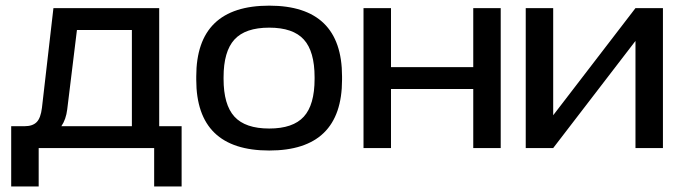

<svg xmlns="http://www.w3.org/2000/svg" viewBox="-20 -529 2433 686"><path d="M67.9 -78.1Q96.7 -78.1 111.1 -92.8Q125.5 -107.4 129.9 -144L170.9 -500H548.8V-78.1H628.9V137.2H530.8V0H118.2V137.2H20V-78.1ZM199.2 -78.1H451.2V-421.9H254.9L220.2 -138.2Q215.8 -102.1 199.2 -78.1Z M681.2 -255.9Q681.2 -508.8 941.9 -508.8Q1202.1 -508.8 1202.1 -255.9V-244.1Q1202.1 8.8 941.9 8.8Q681.2 8.8 681.2 -244.1ZM778.8 -247.1Q778.8 -154.8 817.6 -112.3Q856.4 -69.8 941.9 -69.8Q1026.9 -69.8 1065.4 -112.1Q1104 -154.3 1104 -247.1V-252.9Q1104 -345.7 1065.4 -387.9Q1026.9 -430.2 941.9 -430.2Q856.4 -430.2 817.6 -387.7Q778.8 -345.2 778.8 -252.9Z M1278.8 0V-500H1377V-289.1H1670.9V-500H1769V0H1670.9V-210.9H1377V0Z M1858.4 0V-500H1956.5V-117.2L2250.5 -500H2348.6V0H2250.5V-382.8L1956.5 0Z"/></svg>

Font: LT Wave
Style: Regular
Weight: 400
Designer: Daniel Lyons
Version: Version 2.5 (Glyphs App)